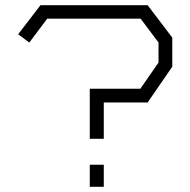

<svg xmlns="http://www.w3.org/2000/svg" viewBox="-20 -720 734 740"><path d="M549 -325H380V-185H326V-378H521L591 -479V-556L522 -648H162L93 -556L50 -588L136 -700H549L644 -575V-463ZM326 0V-85H380V0Z"/></svg>

Font: Turret Road
Style: Regular
Weight: 400
Designer: Noponies
Foundry: Noponies
Version: Version 1.001; ttfautohint (v1.8)